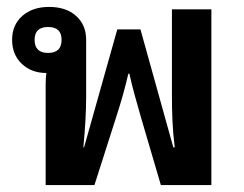

<svg xmlns="http://www.w3.org/2000/svg" viewBox="-20 -535 706 555"><path d="M112 0V-291Q112 -310 114 -324Q71 -324 43 -350.5Q15 -377 15 -420Q15 -463 44.5 -489Q74 -515 122 -515Q171 -515 200 -489Q229 -463 229 -420V-255Q229 -223 227 -187.5Q225 -152 221 -109H223L319 -450H386L481 -109H485Q480 -152 478.5 -186Q477 -220 477 -255V-508H591V0H445L388 -194Q378 -229 369.5 -259.5Q361 -290 354 -322H351Q337 -261 315 -194L253 0ZM119 -382Q158 -382 158 -420Q158 -457 119 -457Q80 -457 80 -420Q80 -382 119 -382Z"/></svg>

Font: Noto Sans Thai Looped UI Medium
Style: Regular
Weight: 500
Designer: Cadson Demak Team
Foundry: Cadson Demak Co., Ltd.
Version: Version 1.000; ttfautohint (v1.8.4.7-5d5b)